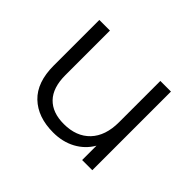

<svg xmlns="http://www.w3.org/2000/svg" viewBox="-117 -714 908 908"><g transform="rotate(45 336.5 -260.5)"><path d="M573 -526V0H505V-96Q477 -48 428 -21.5Q379 5 316 5Q213 5 153.5 -52Q94 -109 94 -221V-526H165V-228Q165 -144 206 -101.5Q247 -59 323 -59Q407 -59 454.5 -109Q502 -159 502 -250V-526Z"/></g></svg>

Font: CMG Sans
Style: Regular
Weight: 400
Designer: Julieta Ulanovsky
Foundry: Julieta Ulanovsky
Version: Version 7.200